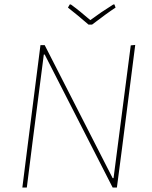

<svg xmlns="http://www.w3.org/2000/svg" viewBox="-20 -839 680 859"><path d="M492 -819 497 -805Q460 -781 392 -729H376Q324 -774 284 -805L292 -819H297Q337 -790 384 -749Q431 -784 487 -819ZM585 -638 526 -176 503 0H484L180 -595H176L125 -199L100 0H80L104 -190L161 -637H180L484 -42H488L565 -636Z"/></svg>

Font: Alegreya Sans Thin
Style: Italic
Weight: 100
Italic angle: -7°
Designer: Juan Pablo del Peral
Foundry: Huerta Tipografica
Version: Version 2.007